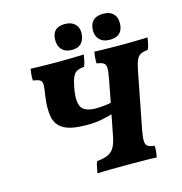

<svg xmlns="http://www.w3.org/2000/svg" viewBox="-125 -990 1050 1106"><g transform="rotate(-15 400.5 -437.0)"><path d="M320 3Q323 -14 326.5 -33Q330 -52 336 -66Q395 -70 422.5 -94Q450 -118 461 -177L486 -305Q456 -296 419.5 -289Q383 -282 332 -282Q242 -282 198 -306.5Q154 -331 144 -381Q134 -431 145 -506Q152 -549 152.5 -569.5Q153 -590 141 -598Q129 -606 99 -610Q97 -640 104 -679Q121 -678 151 -677.5Q181 -677 213 -676.5Q245 -676 268 -676Q302 -676 347 -677Q392 -678 421 -679Q418 -660 414.5 -643.5Q411 -627 404 -610Q379 -608 363 -600.5Q347 -593 337 -573Q327 -553 319 -512Q303 -428 323 -394.5Q343 -361 409 -361Q429 -361 455.5 -363.5Q482 -366 499 -370L525 -506Q533 -548 532.5 -569Q532 -590 519 -598.5Q506 -607 479 -610Q477 -640 484 -679Q501 -678 531 -677.5Q561 -677 593 -676.5Q625 -676 648 -676Q683 -676 727.5 -677Q772 -678 801 -679Q798 -660 795 -643.5Q792 -627 784 -610Q757 -607 741 -599Q725 -591 715.5 -569.5Q706 -548 698 -506L633 -172Q625 -129 626 -107Q627 -85 640 -76.5Q653 -68 679 -66Q681 -54 679 -34.5Q677 -15 673 3Q652 1 610 0.5Q568 0 512 0Q455 0 401 0.5Q347 1 320 3ZM363 -722Q322 -722 301 -747Q280 -772 284 -813Q290 -877 360 -877Q401 -877 423 -853Q445 -829 439 -787Q429 -722 363 -722ZM589 -722Q548 -722 526.5 -745.5Q505 -769 508 -808Q514 -877 590 -877Q630 -877 651 -853.5Q672 -830 668 -788Q661 -722 589 -722Z"/></g></svg>

Font: Vollkorn ExtraBold
Style: Italic
Weight: 800
Italic angle: -11°
Designer: Friedrich Althausen
Foundry: Friedrich Althausen
Version: Version 5.000; ttfautohint (v1.8.3)